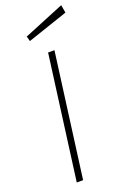

<svg xmlns="http://www.w3.org/2000/svg" viewBox="-177 -997 690 1052"><g transform="rotate(-20 168.5 -471.0)"><path d="M329 -942 93 -845 101 -816 337 -896ZM173 -723 77 0H114L210 -723Z"/></g></svg>

Font: United Sans Thin
Style: Italic
Weight: 100
Italic angle: -8°
Designer: Pablo Impallari, Rodrigo Fuenzalida (Modified by Dan O. Williams)
Version: Version 1.000;PS 001.000;hotconv 1.0.88;makeotf.lib2.5.64775